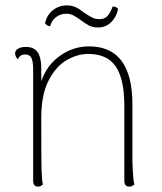

<svg xmlns="http://www.w3.org/2000/svg" viewBox="-20 -684 602 712"><path d="M478 0Q470 8 460 8Q441 8 441 -14V-298Q440 -393 408.5 -438.5Q377 -484 307 -484Q268 -484 228 -461.5Q188 -439 160.5 -386Q133 -333 133 -247Q133 -97 134 -57Q135 -17 139 0Q131 8 121 8Q103 8 103 -14V-432Q102 -460 95.5 -471Q89 -482 73 -482Q54 -482 46 -464Q36 -475 36 -486Q36 -497 47 -503.5Q58 -510 76 -510Q106 -510 119.5 -490.5Q133 -471 133 -431V-383Q154 -443 203 -477.5Q252 -512 310 -512Q471 -512 471 -297V-87Q473 -21 478 0ZM344 -582Q325 -582 311 -589Q297 -596 280 -609Q262 -622 251 -627.5Q240 -633 225 -633Q205 -633 188.5 -621Q172 -609 166 -587H164Q157 -587 147 -597Q154 -629 176.5 -646.5Q199 -664 228 -664Q247 -664 261.5 -657Q276 -650 292 -637Q310 -625 321.5 -619Q333 -613 349 -613Q368 -613 378.5 -624.5Q389 -636 398 -660Q411 -660 418 -651Q412 -621 392 -601.5Q372 -582 344 -582Z"/></svg>

Font: Arima Madurai Thin
Style: Regular
Weight: 250
Designer: Joana Correia and Natanael Gama
Foundry: NDISCOVER
Version: Version 1.020; ttfautohint (v1.5) -l 7 -r 28 -G 50 -x 13 -D 